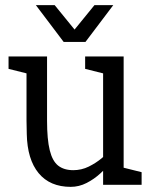

<svg xmlns="http://www.w3.org/2000/svg" viewBox="-20 -720 585 748"><path d="M83.3 -250H163.3Q163.3 -177 173.8 -134.6Q184.3 -92.2 206.8 -74.6Q229.3 -57 266 -57L256 8Q174.5 8 130.4 -45.5Q86.3 -99 84.3 -198ZM461.7 -140 381.7 -60V-500H461.7ZM163.3 -250H83.3V-500H163.3ZM381.7 -64.2 461.7 -140V0H381.7ZM423.3 -150 450 -141.7Q450 -141.7 440.5 -126.5Q431 -111.3 413.2 -89.1Q395.5 -66.8 371.2 -44.6Q347 -22.3 317.5 -7.2Q288 8 255 8L265 -57Q297.5 -57 325.8 -71Q354 -85 376.2 -103.5Q398.3 -122 410.8 -136Q423.3 -150 423.3 -150ZM451.7 0 445 -70.8 531.7 -49.2V0ZM93.3 -431.7 13.3 -451.7V-500H93.3ZM391.7 -431.7 311.7 -451.7V-500H391.7ZM231.3 -556.7 348 -700H421.3L313 -556.7ZM309.7 -556.7H228L119.7 -700H193Z"/></svg>

Font: Epunda Slab Light
Style: Regular
Weight: 300
Designer: Simon Atzbach
Foundry: typofactur
Version: Version 1.102